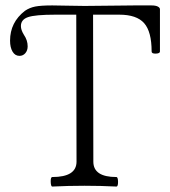

<svg xmlns="http://www.w3.org/2000/svg" viewBox="-20 -685 628 708"><path d="M172.9 2.9Q167.5 2.9 167 -14.6Q166.5 -32.2 172.9 -32.2Q262.2 -32.2 262.2 -88.9L261.2 -630.9H184.1Q109.4 -630.9 83.3 -621.8Q57.1 -612.8 57.1 -588.9Q57.1 -574.7 67.9 -557.1Q82 -536.6 82 -514.2Q82 -499 73.5 -489Q64.9 -479 51.8 -479Q35.6 -479 26.4 -494.4Q17.1 -509.8 17.1 -535.2Q17.1 -602.5 71.8 -645Q88.9 -656.7 110.1 -660.9Q131.3 -665 172.9 -665Q187 -665 226.6 -664.1Q266.1 -663.1 292 -663.1Q324.7 -663.1 408.7 -664.3Q492.7 -665.5 538.1 -665Q553.7 -665 561.8 -660.9Q569.8 -656.7 569.8 -650.9V-495.1Q569.8 -487.8 554.4 -487.3Q539.1 -486.8 539.1 -495.1Q539.1 -568.4 511.5 -599.6Q483.9 -630.9 419.9 -630.9H323.2L324.2 -88.9Q324.2 -32.2 409.2 -32.2Q415 -32.2 415.3 -14.6Q415.5 2.9 409.2 2.9Q350.6 0 292 0Q232.9 0 172.9 2.9Z"/></svg>

Font: Junicode SmCond Light
Style: Regular
Weight: 300
Width: 4
Designer: Peter S. Baker
Version: Version 2.206